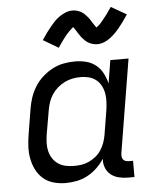

<svg xmlns="http://www.w3.org/2000/svg" viewBox="-54 -816 709 871"><g transform="rotate(-5 300.0 -381.0)"><path d="M210 8Q210 8 210 8Q210 8 210 8Q182 8 155 0.5Q128 -7 108 -24.5Q88 -42 76 -66Q64 -90 59 -117Q54 -144 55.5 -172.5Q57 -201 62 -230L80 -340Q84 -366 92.5 -391.5Q101 -417 115.5 -440.5Q130 -464 151 -483Q172 -502 196.5 -515Q221 -528 247 -533Q273 -538 299 -538Q326 -538 351 -531.5Q376 -525 395 -509.5Q414 -494 425.5 -472Q437 -450 443 -425L460 -530H543L473 -104Q472 -96 473 -88.5Q474 -81 478.5 -75.5Q483 -70 490 -68Q497 -66 505 -66H523V8H493Q472 8 451.5 3Q431 -2 415.5 -14.5Q400 -27 392.5 -46.5Q385 -66 387 -87Q373 -65 353 -46Q333 -27 309.5 -14.5Q286 -2 260.5 3Q235 8 210 8ZM254 -66Q272 -66 289 -68.5Q306 -71 323 -79Q340 -87 354.5 -99Q369 -111 379 -126.5Q389 -142 395 -159Q401 -176 404 -193L422 -303Q425 -323 426 -342.5Q427 -362 424 -380.5Q421 -399 412.5 -415.5Q404 -432 390 -443.5Q376 -455 357.5 -460Q339 -465 320 -465Q301 -465 282.5 -461.5Q264 -458 246.5 -449.5Q229 -441 214 -428Q199 -415 188 -398.5Q177 -382 171 -364Q165 -346 162 -328L143 -218Q140 -199 139.5 -179.5Q139 -160 143.5 -142Q148 -124 158 -109Q168 -94 183 -84Q198 -74 216.5 -70Q235 -66 254 -66ZM232 -606 163 -647Q174 -664 185 -679Q196 -694 206 -706Q216 -718 225.5 -728Q235 -738 248.5 -747.5Q262 -757 277 -763Q292 -769 307 -769Q313 -769 318 -768.5Q323 -768 328 -766.5Q333 -765 338 -763Q343 -761 347.5 -758.5Q352 -756 356 -753Q360 -750 363 -747Q366 -744 370 -739.5Q374 -735 377.5 -731Q381 -727 383.5 -723Q386 -719 388.5 -715Q391 -711 393.5 -707Q396 -703 399 -699Q402 -695 405 -690Q408 -685 410 -683Q414 -685 420 -690.5Q426 -696 429.5 -699.5Q433 -703 436.5 -707.5Q440 -712 444 -717Q448 -722 452.5 -727.5Q457 -733 462 -740Q467 -747 472 -754.5Q477 -762 483 -770L553 -730Q541 -712 530.5 -697.5Q520 -683 510 -671Q500 -659 490 -649Q480 -639 467 -629Q454 -619 438.5 -613Q423 -607 408 -607Q402 -607 395.5 -608Q389 -609 383.5 -611Q378 -613 372.5 -615.5Q367 -618 362 -621.5Q357 -625 353 -629Q349 -633 344.5 -637.5Q340 -642 336.5 -647Q333 -652 330 -656.5Q327 -661 324 -665.5Q321 -670 317.5 -676Q314 -682 310.5 -686.5Q307 -691 305 -694Q302 -691 295.5 -685.5Q289 -680 286 -676.5Q283 -673 279 -669Q275 -665 271 -660Q267 -655 262.5 -649Q258 -643 253 -636.5Q248 -630 243 -622.5Q238 -615 232 -606Z"/></g></svg>

Font: Iosevka Curly Extended
Style: Italic
Weight: 400
Width: 7
Italic angle: -9°
Monospace: yes
Designer: Belleve Invis
Foundry: Belleve Invis
Version: Version 11.1.0; ttfautohint (v1.8.3)